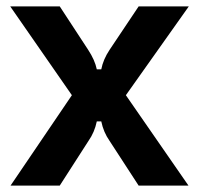

<svg xmlns="http://www.w3.org/2000/svg" viewBox="-20 -581 622 601"><path d="M13 0 205 -283 12 -561H167L256 -425Q277 -393 283 -364H297Q303 -395 323 -425L414 -561H571L374 -283L570 0H414L323 -140Q304 -167 297 -201H283Q276 -167 257 -140L167 0Z"/></svg>

Font: Open Sauce Sans
Style: Bold
Weight: 700
Designer: Alfredo Marco Pradil
Foundry: Creative Sauce Fz LLC
Version: Version 1.477